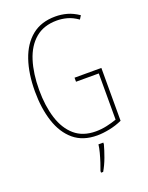

<svg xmlns="http://www.w3.org/2000/svg" viewBox="-172 -810 863 1117"><g transform="rotate(-20 260.0 -251.5)"><path d="M298 -351H464V-24Q427 -7 385 1.5Q343 10 308 10Q220 10 164 -37Q108 -84 81 -166.5Q54 -249 54 -354Q54 -464 82.5 -547.5Q111 -631 168.5 -677.5Q226 -724 314 -724Q350 -724 385 -714.5Q420 -705 457 -680L443 -658Q409 -682 377 -690.5Q345 -699 314 -699Q233 -699 181 -655Q129 -611 104.5 -533Q80 -455 80 -354Q80 -255 104 -178.5Q128 -102 178.5 -58.5Q229 -15 309 -15Q343 -15 377 -22.5Q411 -30 439 -40V-326H298ZM326 71Q317 105 302 146Q287 187 267 221H254V211Q261 193 270 165.5Q279 138 286.5 109.5Q294 81 296 61H326Z"/></g></svg>

Font: Noto Sans Sinhala UI ExtraCondensed Thin
Style: Regular
Weight: 100
Width: 2
Designer: Jelle Bosma - Monotype Design Team
Foundry: Monotype Imaging Inc.
Version: Version 2.006; ttfautohint (v1.8.4.7-5d5b)